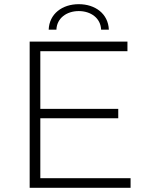

<svg xmlns="http://www.w3.org/2000/svg" viewBox="-20 -899 709 919"><path d="M357 -846C299 -846 252 -812 250 -757C250 -757 213 -757 213 -757C216 -833 278 -879 357 -879C436 -879 498 -833 501 -757C501 -757 464 -757 464 -757C462 -812 415 -846 357 -846ZM173 -333C173 -333 173 -46 173 -46C173 -46 605 -46 605 -46C605 -46 605 0 605 0C605 0 122 0 122 0C122 0 122 -700 122 -700C122 -700 590 -700 590 -700C590 -700 590 -654 590 -654C590 -654 173 -654 173 -654C173 -654 173 -378 173 -378C173 -378 546 -378 546 -378C546 -378 546 -333 546 -333C546 -333 173 -333 173 -333Z"/></svg>

Font: TamingNoise
Style: Regular
Weight: 500
Designer: Julieta Ulanovsky
Foundry: Julieta Ulanovsky
Version: ""